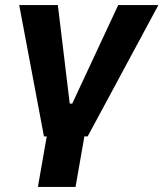

<svg xmlns="http://www.w3.org/2000/svg" viewBox="-20 -540 647 760"><path d="M154 0H165L130 200H279L314 0H327L607 -520H448L266 -130H256L209 -520H56Z"/></svg>

Font: Fixel Display 20240404
Style: Bold Italic
Weight: 700
Italic angle: -10°
Designer: AlfaBravo + MacPaw
Foundry: Kyrylo Tkachov, Marchela Mozhyna, Serhii Makarenko, Maria Weinstein, Zakhar Kryvoshyya
Version: Version 1.211;Glyphs 3.2 (3225)